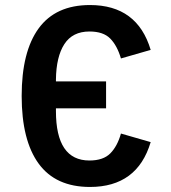

<svg xmlns="http://www.w3.org/2000/svg" viewBox="-20 -730 680 762"><path d="M202 -300V-289Q202 -93 335 -93Q390 -93 418 -121.5Q446 -150 460 -200L578 -166Q525 12 337 12Q201 12 133.5 -80.5Q66 -173 66 -349Q66 -525 133.5 -617.5Q201 -710 337 -710Q525 -710 578 -532L460 -498Q445 -549 417.5 -577Q390 -605 335 -605Q268 -605 235.5 -555Q203 -505 202 -414V-407H401V-300Z"/></svg>

Font: Writer SemiBold
Style: Regular
Weight: 600
Monospace: yes
Designer: Mike Abbink, Paul van der Laan, Pieter van Rosmalen
Foundry: Bold Monday
Version: Version 2.001 2020